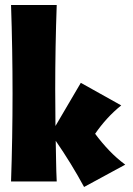

<svg xmlns="http://www.w3.org/2000/svg" viewBox="-20 -723 531 765"><path d="M206 -703Q200 -535 200 -366L201 -221L302 -393L463 -303Q433 -279 407 -250.5Q381 -222 359 -190Q385 -155 414.5 -124Q444 -93 479 -67L315 22Q289 -26 261 -71.5Q233 -117 202 -162Q203 -121 203.5 -81Q204 -41 206 0H24Q30 -175 30 -350Q30 -527 24 -703Z"/></svg>

Font: CAT Rhythmus
Style: Regular
Weight: 400
Designer: Peter Wiegel nach alter Vorlage
Foundry: Peter Wiegel
Version: 1.000